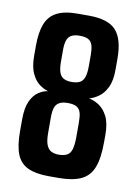

<svg xmlns="http://www.w3.org/2000/svg" viewBox="-75 -674 524 728"><g transform="rotate(10 187.5 -310.0)"><path d="M164 3Q114 3 83.5 -11Q53 -25 40 -57.5Q27 -90 27 -145V-190Q27 -236 39 -262Q51 -288 69.5 -300Q88 -312 105 -314Q88 -319 71 -331.5Q54 -344 42 -369.5Q30 -395 30 -437V-476Q30 -527 42.5 -559.5Q55 -592 84.5 -607.5Q114 -623 165 -623H208Q283 -623 313 -589.5Q343 -556 343 -482V-438Q343 -397 331 -371.5Q319 -346 300.5 -332.5Q282 -319 263 -314Q282 -311 302 -298Q322 -285 335 -259Q348 -233 348 -190V-161Q348 -98 334 -62.5Q320 -27 287.5 -12Q255 3 201 3ZM186 -84Q205 -84 217.5 -90Q230 -96 235.5 -113Q241 -130 241 -163V-218Q241 -241 237 -255Q233 -269 221.5 -276Q210 -283 187 -283Q166 -283 154 -276Q142 -269 137.5 -255Q133 -241 133 -218V-159Q133 -128 139.5 -112Q146 -96 158 -90Q170 -84 186 -84ZM187 -364Q206 -364 218 -370Q230 -376 235.5 -391.5Q241 -407 241 -434V-478Q241 -499 237 -513.5Q233 -528 221.5 -535Q210 -542 187 -542Q166 -542 154.5 -535Q143 -528 138.5 -514Q134 -500 134 -479V-433Q134 -406 139.5 -391Q145 -376 157 -370Q169 -364 187 -364Z"/></g></svg>

Font: Smooch Sans
Style: Bold
Weight: 700
Designer: Robert E. Leuschke
Foundry: Robert E. Leuschke
Version: Version 1.010